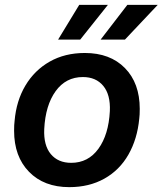

<svg xmlns="http://www.w3.org/2000/svg" viewBox="-20 -760 669 790"><path d="M38 -222Q38 -248 40 -262Q47 -345 84.5 -408Q122 -471 184.5 -506.5Q247 -542 329 -542Q433 -542 494 -480Q555 -418 555 -312Q555 -286 553 -272Q545 -188 508.5 -124Q472 -60 409.5 -25Q347 10 265 10Q161 10 99.5 -53Q38 -116 38 -222ZM432 -303Q435 -370 405 -406.5Q375 -443 321 -443Q251 -443 209 -385Q167 -327 162 -229Q159 -162 189 -126Q219 -90 273 -90Q343 -90 385 -148Q427 -206 432 -303ZM306 -740H424L310 -597H219ZM504 -740H629L494 -597H394Z"/></svg>

Font: Mona Sans SemiBold
Style: Italic
Weight: 600
Italic angle: -11.7°
Designer: Deni Anggara
Foundry: GitHub
Version: Version 2.000